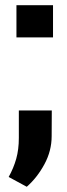

<svg xmlns="http://www.w3.org/2000/svg" viewBox="-20 -548 261 746"><path d="M43.9 -402.8V-527.8H186V-402.8ZM84 177.7 13.7 139.6Q32.7 105.5 43 69.1Q53.2 32.7 53.2 -12.2V-118.7H181.2L180.7 -19Q180.7 38.1 152.6 90.1Q124.5 142.1 84 177.7Z"/></svg>

Font: Robotiche
Style: Bold
Weight: 700
Designer: Google
Version: Version 2.001